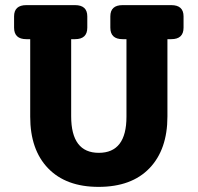

<svg xmlns="http://www.w3.org/2000/svg" viewBox="-20 -720 772 750"><path d="M649 -700Q697 -700 697 -656V-612Q697 -567 649 -567H634V-265Q634 -136 564 -63Q494 10 365 10Q238 10 168 -62.5Q98 -135 98 -264V-567H83Q35 -567 35 -612V-656Q35 -700 83 -700H273Q321 -700 321 -656V-612Q321 -567 273 -567H258V-266Q258 -123 366 -123Q474 -123 474 -264V-567H459Q411 -567 411 -612V-656Q411 -700 459 -700Z"/></svg>

Font: Solway ExtraBold
Style: Regular
Weight: 800
Designer: Mariya V. Pigoulevskaya
Foundry: The Northern Block Ltd.
Version: Version 1.000;hotconv 1.0.109;makeotfexe 2.5.65596